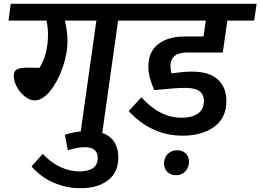

<svg xmlns="http://www.w3.org/2000/svg" viewBox="-20 -711 1378 1016"><path d="M712 -602H605L520 0H405L490 -602H323Q337 -547 337 -495Q337 -426 311 -352Q285 -278 245 -229Q205 -180 164 -180Q138 -180 112 -200Q86 -220 69.5 -250.5Q53 -281 53 -309Q53 -335 69.5 -344Q86 -353 128 -353Q163 -353 189 -352Q234 -425 234 -527Q234 -564 226 -602H25L37 -691H725Z M206 103Q251 151 301 173.5Q351 196 400 196Q447 196 472 178.5Q497 161 497 125Q497 68 429 68Q390 68 339 84L323 2Q386 -18 447 -18Q526 -18 566 18Q606 54 606 123Q606 201 551.5 243Q497 285 406 285Q332 285 264.5 256Q197 227 147 170Z M882 -360Q882 -345 887 -323Q954 -332 996 -332Q1088 -332 1133 -290Q1178 -248 1178 -176Q1178 -87 1113.5 -40Q1049 7 946 7Q782 7 661 -123L728 -196Q826 -88 941 -88Q995 -88 1027 -110Q1059 -132 1059 -176Q1059 -212 1035 -229Q1011 -246 959 -246Q909 -246 796 -234Q781 -270 773 -299.5Q765 -329 765 -359Q765 -437 817 -477.5Q869 -518 958 -518H1057L1069 -602H670L683 -691H1338L1325 -602H1183L1159 -433H969Q882 -433 882 -360Z M848 154Q848 124 867.5 104Q887 84 918 84Q945 84 962.5 100.5Q980 117 980 145Q980 175 961 195.5Q942 216 911 216Q884 216 866 199Q848 182 848 154Z"/></svg>

Font: FiraGO Medium
Style: Italic
Weight: 500
Italic angle: -8°
Designer: bBox Type GmbH
Foundry: bBox Type GmbH
Version: Version 1.001